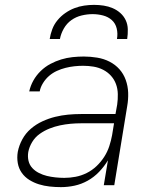

<svg xmlns="http://www.w3.org/2000/svg" viewBox="-20 -760 640 788"><path d="M230 8Q207 8 184 5.5Q161 3 140 -3.5Q119 -10 100.5 -21.5Q82 -33 69.5 -50.5Q57 -68 53 -90.5Q49 -113 53 -137Q58 -163 71.5 -188Q85 -213 106.5 -231.5Q128 -250 154 -262Q180 -274 206.5 -280.5Q233 -287 259.5 -289.5Q286 -292 312 -292H454L461 -331Q464 -352 463.5 -374Q463 -396 456 -415Q449 -434 435.5 -449Q422 -464 403.5 -473.5Q385 -483 364 -486.5Q343 -490 321 -490Q303 -490 285 -488Q267 -486 249 -481.5Q231 -477 213.5 -469Q196 -461 181.5 -448.5Q167 -436 156.5 -419Q146 -402 143 -385H100Q105 -408 117 -429.5Q129 -451 147 -468.5Q165 -486 186.5 -497.5Q208 -509 231 -516Q254 -523 277.5 -525.5Q301 -528 324 -528Q351 -528 378.5 -523.5Q406 -519 429.5 -507Q453 -495 470 -476Q487 -457 496 -432Q505 -407 506 -379.5Q507 -352 502 -324L449 0H406L423 -102Q408 -77 387 -55Q366 -33 340 -18.5Q314 -4 286 2Q258 8 230 8ZM244 -30Q267 -30 290.5 -34.5Q314 -39 336 -50Q358 -61 376 -78Q394 -95 407.5 -116Q421 -137 428.5 -160Q436 -183 440 -205L448 -254H313Q291 -254 269.5 -252Q248 -250 226.5 -245.5Q205 -241 183.5 -232.5Q162 -224 143 -210.5Q124 -197 112 -177Q100 -157 96 -136Q93 -117 97 -100Q101 -83 112.5 -70.5Q124 -58 140 -50Q156 -42 172.5 -38Q189 -34 207.5 -32Q226 -30 244 -30ZM184 -600Q187 -620 194.5 -640Q202 -660 216 -677Q230 -694 248 -706.5Q266 -719 285.5 -726.5Q305 -734 325.5 -737Q346 -740 366 -740Q386 -740 405.5 -737Q425 -734 442.5 -726.5Q460 -719 474 -706.5Q488 -694 496 -677Q504 -660 504.5 -640Q505 -620 502 -600H460Q464 -622 459 -643Q454 -664 439 -677.5Q424 -691 403 -696.5Q382 -702 360 -702Q338 -702 315 -696.5Q292 -691 273 -677.5Q254 -664 242 -643Q230 -622 226 -600Z"/></svg>

Font: Iosevka Aile XLt Obl
Style: Regular
Weight: 200
Italic angle: -9°
Designer: Belleve Invis
Foundry: Belleve Invis
Version: Version 31.1.0; ttfautohint (v1.8.4)